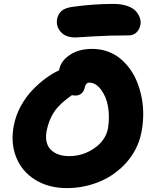

<svg xmlns="http://www.w3.org/2000/svg" viewBox="-20 -964 788 994"><path d="M371.1 -770Q319.3 -770 293.9 -799.6Q268.6 -829.1 275.9 -867.2Q281.2 -891.6 299.1 -907.7Q316.9 -923.8 359.9 -929.2Q465.8 -943.8 566.9 -943.8Q608.9 -943.8 639.6 -932.9Q670.4 -921.9 684.8 -904.5Q699.2 -887.2 704.8 -869.4Q710.4 -851.6 707 -835Q701.7 -810.1 685.8 -795.4Q669.9 -780.8 647 -780.8Q544.4 -780.8 459.2 -775.4Q374 -770 371.1 -770ZM326.2 9.8Q232.4 9.8 163.1 -32.7Q93.8 -75.2 63.7 -150.1Q33.7 -225.1 51.8 -315.9Q62 -367.7 88.1 -415.3Q114.3 -462.9 148.4 -498.3Q182.6 -533.7 217.3 -559.1Q252 -584.5 286.1 -600.1L287.1 -606Q295.9 -649.4 342.3 -680.2Q388.7 -710.9 457 -710.9Q499 -710.9 536.4 -697.8Q573.7 -684.6 602.5 -660.9Q631.3 -637.2 654.3 -605Q677.2 -572.8 691.9 -534.2Q706.5 -495.6 714.4 -453.4Q722.2 -411.1 721.4 -366.2Q720.7 -321.3 711.9 -277.8Q694.8 -191.9 637 -125.5Q579.1 -59.1 497.8 -24.7Q416.5 9.8 326.2 9.8ZM222.2 -290Q209 -224.6 241.9 -190.2Q274.9 -155.8 338.9 -155.8Q409.2 -155.8 468.3 -196.5Q527.3 -237.3 539.1 -299.8Q548.3 -357.9 539.6 -410.4Q530.8 -462.9 503.4 -499.5Q476.1 -536.1 441.9 -536.1Q424.8 -536.1 418.9 -512.2Q415.5 -491.7 402.1 -480.5Q388.7 -469.2 369.1 -469.2Q363.8 -469.2 352.1 -471.2Q290 -428.2 261.7 -386.7Q233.4 -345.2 222.2 -290Z"/></svg>

Font: Shantell Sans Normal
Style: Italic
Weight: 800
Italic angle: -11.31°
Designer: Stephen Nixon, Anya Danilova, Shantell Martin
Foundry: Arrow Type
Version: Version 1.006;[559af2be0]